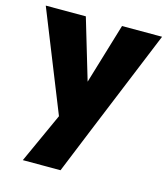

<svg xmlns="http://www.w3.org/2000/svg" viewBox="-105 -572 752 861"><g transform="rotate(15 270.5 -141.0)"><path d="M197 1 1 -489H187L307 -86H234L355 -489H541L340 1ZM81 207 226 -112 340 1 256 207Z"/></g></svg>

Font: Outfit Thin ExtraBold
Style: Regular
Weight: 800
Version: Version 1.100;gftools[0.9.27]